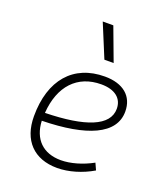

<svg xmlns="http://www.w3.org/2000/svg" viewBox="-146 -897 877 1008"><g transform="rotate(20 293.0 -392.5)"><path d="M294.9 -35.2C195.3 -35.2 135.3 -94.7 130.9 -195.8C379.9 -200.7 526.4 -263.2 526.4 -390.6C526.4 -476.6 465.8 -527.3 363.8 -527.3C188 -527.3 84 -407.2 84 -204.6C84 -69.8 160.6 9.8 290.5 9.8C354 9.8 426.8 -11.7 487.8 -47.9L470.7 -85.4C413.1 -53.7 348.6 -35.2 294.9 -35.2ZM132.3 -240.2C143.1 -393.1 226.6 -482.4 359.9 -482.4C436 -482.4 479.5 -447.3 479.5 -389.2C479.5 -293 356.4 -245.1 132.3 -240.2ZM330.1 -609.4H381.8L312.5 -794.9H253.4Z"/></g></svg>

Font: Cascadia Code PL ExtraLight
Style: Italic
Weight: 200
Italic angle: -10°
Monospace: yes
Designer: Aaron Bell
Foundry: Saja Typeworks
Version: Version 2404.023